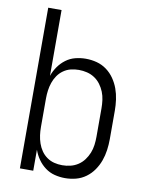

<svg xmlns="http://www.w3.org/2000/svg" viewBox="-84 -796 668 865"><g transform="rotate(10 250.0 -363.5)"><path d="M273 8Q249 8 225.5 2Q202 -4 182.5 -18.5Q163 -33 149 -53Q135 -73 127 -96V0H66V-735H127V-434Q135 -457 149 -477Q163 -497 182.5 -511.5Q202 -526 225.5 -532Q249 -538 273 -538Q299 -538 323.5 -531.5Q348 -525 368.5 -510Q389 -495 403.5 -474Q418 -453 426.5 -429.5Q435 -406 438.5 -380.5Q442 -355 442 -330V-200Q442 -175 438.5 -149.5Q435 -124 426.5 -100.5Q418 -77 403.5 -56Q389 -35 368.5 -20Q348 -5 323.5 1.5Q299 8 273 8ZM251 -47Q270 -47 288.5 -51.5Q307 -56 323 -66.5Q339 -77 350.5 -92.5Q362 -108 369 -125.5Q376 -143 378.5 -162Q381 -181 381 -200V-330Q381 -349 378.5 -368Q376 -387 369 -404.5Q362 -422 350.5 -437.5Q339 -453 323 -463.5Q307 -474 288.5 -478.5Q270 -483 251 -483Q232 -483 214 -478.5Q196 -474 180.5 -463Q165 -452 154.5 -436.5Q144 -421 138 -403.5Q132 -386 129.5 -367.5Q127 -349 127 -330V-200Q127 -181 129.5 -162.5Q132 -144 138 -126.5Q144 -109 154.5 -93.5Q165 -78 180.5 -67Q196 -56 214 -51.5Q232 -47 251 -47Z"/></g></svg>

Font: iosevka_custom_sans_ss08 Light
Style: Regular
Weight: 300
Designer: Belleve Invis
Foundry: Belleve Invis
Version: Version 10.3.0; ttfautohint (v1.8.3)